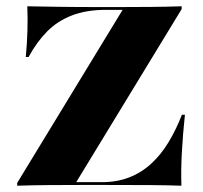

<svg xmlns="http://www.w3.org/2000/svg" viewBox="-20 -591 645 611"><path d="M34.7 0V-8.9L370.2 -559.7H317.7Q254.8 -559.7 208.9 -541.9Q162.9 -524.2 129.8 -490.7Q96.8 -457.3 71 -409.7H62.1Q66.1 -452.4 67.3 -493.1Q68.5 -533.9 66.9 -571Q108.1 -570.2 163.3 -569.4Q218.5 -568.5 302.4 -568.5H358.1Q404.8 -568.5 458.5 -569Q512.1 -569.4 558.1 -571V-562.1L222.6 -11.3H304Q352.4 -11.3 391.5 -26.6Q430.6 -41.9 461.7 -70.6Q492.7 -99.2 516.5 -138.7Q540.3 -178.2 558.9 -225.8H568.5Q562.1 -166.1 558.9 -109.3Q555.6 -52.4 557.3 0Q515.3 -1.6 458.1 -2Q400.8 -2.4 315.3 -2.4H236.3Q187.9 -2.4 134.7 -2Q81.5 -1.6 34.7 0Z"/></svg>

Font: Playfair 144pt SemiExpanded Black
Style: Regular
Weight: 900
Width: 6
Designer: Claus Eggers Sørensen
Foundry: Claus Eggers Sørensen
Version: Version 2.203